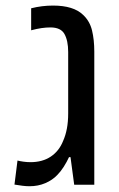

<svg xmlns="http://www.w3.org/2000/svg" viewBox="-20 -660 426 686"><path d="M85.4 5.4Q73.2 5.4 60.1 3.7Q46.9 2 31.7 -0.5L42.5 -86.4Q51.8 -84 64.2 -82.3Q76.7 -80.6 88.9 -80.6Q131.8 -80.6 161.6 -100.6Q191.4 -120.6 205.6 -156.7Q214.4 -176.3 219 -200.7Q223.6 -225.1 223.6 -254.9V-474.1Q223.6 -514.6 210.4 -538.3Q197.3 -562 160.2 -562Q145 -562 128.2 -559.6Q111.3 -557.1 91.3 -551.8V-630.4Q129.9 -640.1 169.4 -640.1Q206.1 -640.1 232.9 -631.8Q259.8 -623.5 276.9 -606.9Q300.8 -584.5 308.8 -551.3Q316.9 -518.1 316.9 -475.6V0H245.1L231.9 -98.6H226.6Q218.8 -81.5 207.8 -64.2Q196.8 -46.9 184.6 -34.7Q167.5 -16.6 141.8 -5.6Q116.2 5.4 85.4 5.4Z"/></svg>

Font: Open Sans SemiCondensed Medium
Style: Regular
Weight: 500
Width: 4
Designer: Monotype Design Team
Foundry: Monotype Imaging Inc.
Version: Version 3.000